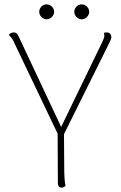

<svg xmlns="http://www.w3.org/2000/svg" viewBox="-20 -848 552 876"><path d="M480 -655 272 -236 273 -87Q273 -24 279 0Q271 8 261 8Q244 8 244 -14L243 -238L41 -661Q37 -670 29.5 -678.5Q22 -687 20 -689Q29 -700 43 -700Q57 -700 63 -686L259 -269L446 -655Q456 -676 456 -683Q456 -694 454 -698Q459 -700 468 -700Q477 -700 482.5 -694Q488 -688 488 -678Q488 -671 480 -655ZM159 -794Q159 -808 169 -818Q179 -828 193 -828Q206 -828 216.5 -818Q227 -808 227 -794Q227 -781 216.5 -770.5Q206 -760 193 -760Q179 -760 169 -770.5Q159 -781 159 -794ZM319 -794Q319 -808 329 -818Q339 -828 353 -828Q366 -828 376.5 -818Q387 -808 387 -794Q387 -781 376.5 -770.5Q366 -760 353 -760Q339 -760 329 -770.5Q319 -781 319 -794Z"/></svg>

Font: Arima Madurai Thin
Style: Regular
Weight: 250
Designer: Joana Correia and Natanael Gama
Foundry: NDISCOVER
Version: Version 1.020; ttfautohint (v1.5) -l 7 -r 28 -G 50 -x 13 -D 